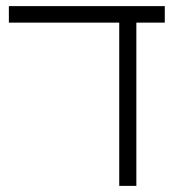

<svg xmlns="http://www.w3.org/2000/svg" viewBox="-20 -608 584 628"><path d="M370 0H426V-534H519V-588H9V-534H370Z"/></svg>

Font: Noto Sans Hebrew Condensed Light
Style: Regular
Weight: 300
Width: 3
Designer: Monotype Design Team
Foundry: Monotype Imaging Inc.
Version: Version 2.004